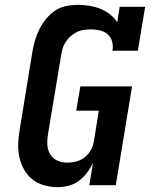

<svg xmlns="http://www.w3.org/2000/svg" viewBox="-20 -763 640 791"><path d="M218 8Q189 8 162 0.5Q135 -7 114 -23.5Q93 -40 79.5 -64Q66 -88 60 -114.5Q54 -141 55 -170Q56 -199 61 -228L114 -553Q118 -576 125 -599.5Q132 -623 143.5 -645Q155 -667 171.5 -687Q188 -707 209 -720.5Q230 -734 254.5 -738.5Q279 -743 302 -743Q326 -743 349.5 -739Q373 -735 394 -726.5Q415 -718 433 -704Q451 -690 463 -671L473 -735H578L548 -554H443Q447 -573 442 -591.5Q437 -610 424 -621.5Q411 -633 392.5 -637.5Q374 -642 355 -642Q341 -642 326 -640Q311 -638 297.5 -631.5Q284 -625 272 -614.5Q260 -604 251.5 -591.5Q243 -579 238.5 -565Q234 -551 232 -536L178 -212Q174 -190 175 -168Q176 -146 186.5 -128Q197 -110 216 -101.5Q235 -93 257 -93Q276 -93 295 -98Q314 -103 329.5 -115.5Q345 -128 354.5 -145.5Q364 -163 367 -182L387 -307H294L311 -407H524L457 0H348L363 -93Q353 -71 338.5 -51.5Q324 -32 305 -18Q286 -4 263 2Q240 8 218 8Z"/></svg>

Font: Iosevka Slab Extended Oblique
Style: Bold
Weight: 700
Width: 7
Italic angle: -9°
Monospace: yes
Designer: Belleve Invis
Foundry: Belleve Invis
Version: Version 11.1.1; ttfautohint (v1.8.3)